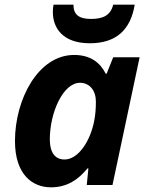

<svg xmlns="http://www.w3.org/2000/svg" viewBox="-20 -791 634 821"><path d="M364 -606C479 -606 539 -666 556 -771H464C453 -725 420 -710 369 -710C317 -710 294 -729 294 -771H209C207 -762 206 -753 206 -739C206 -673 247 -606 364 -606ZM198 10C267 10 315 -23 354 -71H358L351 0H461L577 -546H464L436 -476H432C408 -524 366 -556 297 -556C143 -556 44 -366 44 -188C44 -44 119 10 198 10ZM256 -109C216 -109 193 -138 193 -195C193 -310 250 -437 322 -437C364 -437 390 -403 390 -357C390 -326 388 -301 383 -275C367 -190 316 -109 256 -109Z"/></svg>

Font: Noto Sans
Style: Bold Italic
Weight: 700
Italic angle: -12°
Designer: Monotype Design Team
Foundry: Monotype Imaging Inc.
Version: Version 2.013